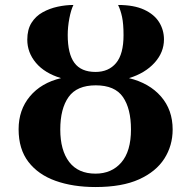

<svg xmlns="http://www.w3.org/2000/svg" viewBox="-20 -744 771 774"><path d="M365 10Q274 10 204 -15Q134 -40 94.5 -91.5Q55 -143 55 -223Q55 -301 100.5 -355.5Q146 -410 226 -429Q160 -449 125 -490.5Q90 -532 90 -584Q90 -625 107 -652Q124 -679 152 -694.5Q180 -710 212.5 -717Q245 -724 276 -724Q266 -704 259.5 -669.5Q253 -635 253 -603Q253 -527 280 -490.5Q307 -454 365 -454Q418 -454 448 -490Q478 -526 478 -602Q478 -648 472 -676Q466 -704 456 -724Q520 -724 561 -705Q602 -686 621.5 -654.5Q641 -623 641 -585Q641 -533 603 -491Q565 -449 500 -429Q582 -409 629 -355Q676 -301 676 -222Q676 -157 642.5 -104.5Q609 -52 540.5 -21Q472 10 365 10ZM365 -44Q430 -44 469 -89Q508 -134 508 -222Q508 -306 475.5 -353Q443 -400 366 -400Q290 -400 256.5 -353Q223 -306 223 -222Q223 -138 259 -91Q295 -44 365 -44Z"/></svg>

Font: NotoSerif-Bold
Style: Regular
Weight: 700
Designer: Monotype Design Team
Foundry: Monotype Imaging Inc.
Version: Version 2.007; ttfautohint (v1.8) -l 8 -r 50 -G 200 -x 14 -D